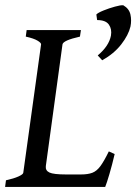

<svg xmlns="http://www.w3.org/2000/svg" viewBox="-21 -733 534 753"><path d="M428.7 -128.9Q418.9 -86.9 408.2 -50.5Q397.5 -14.2 391.6 0H-1L2.4 -25.9Q33.2 -32.7 51.5 -41Q69.8 -49.3 70.3 -55.7L140.1 -559.1Q140.6 -564.9 126 -573.7Q111.3 -582.5 80.1 -589.4L83.5 -615.2H296.4L292.5 -589.4Q227.1 -574.7 224.1 -559.1L158.7 -81.5Q156.7 -64 172.9 -56.4Q189 -48.8 237.8 -48.8H296.4Q323.7 -48.8 341.1 -55.4Q358.4 -62 372.8 -81.5Q387.2 -101.1 405.8 -139.2ZM490.7 -628.9Q482.9 -595.7 454.6 -559.1Q426.3 -522.5 379.9 -496.6L362.3 -515.6Q406.2 -552.2 414.1 -593.3Q418.5 -618.7 406 -636.5Q393.6 -654.3 359.9 -654.3L356.9 -676.3Q363.3 -683.1 385 -691.9Q406.7 -700.7 429.7 -707Q452.6 -713.4 462.4 -712.4Q485.4 -699.2 490.5 -676.3Q495.6 -653.3 490.7 -628.9Z"/></svg>

Font: Gentium Book Plus
Style: Italic
Weight: 400
Italic angle: -8°
Designer: Victor Gaultney, Annie Olsen, Iska Routamaa, Becca Hirsbrunner
Foundry: SIL International
Version: Version 6.101